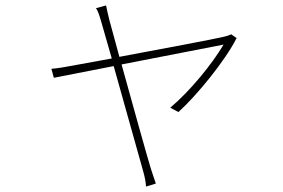

<svg xmlns="http://www.w3.org/2000/svg" viewBox="-20 -609 1040 706"><path d="M850 -469 830 -483C823 -479 812 -476 804 -474C777 -467 574 -429 419 -400L382 -536C376 -561 372 -578 370 -589L333 -579C340 -569 345 -554 352 -530L391 -394L243 -367C216 -362 194 -358 169 -356L178 -323L398 -366L506 19C512 40 516 59 517 77L553 66C547 50 542 32 535 12C524 -23 468 -223 427 -372L802 -445C761 -375 679 -274 606 -213L636 -197C703 -257 809 -387 850 -469Z"/></svg>

Font: Harano Aji Gothic TW ExtraLight
Style: Regular
Weight: 250
Foundry: Masamichi Hosoda
Version: HaranoAjiGothicTW-ExtraLight version 20230610;ttx 4.39.4